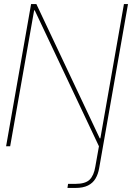

<svg xmlns="http://www.w3.org/2000/svg" viewBox="-20 -720 650 945"><path d="M10 0 133 -700H159L471 -39H474L590 -700H610L468 108Q463 137 450 159Q437 181 413 193Q389 205 351 205H312L315 185H351Q400 185 421 164.5Q442 144 449 101L467 0L151 -669H148L30 0Z"/></svg>

Font: DM Sans 36pt Thin
Style: Italic
Weight: 250
Italic angle: -10°
Designer: Colophon Foundry, Jonny Pinhorn
Foundry: Colophon Foundry
Version: Version 4.004;gftools[0.9.30]